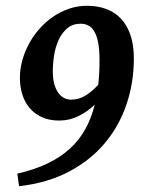

<svg xmlns="http://www.w3.org/2000/svg" viewBox="-20 -623 495 664"><path d="M225.1 -278.3Q252.9 -278.3 276.4 -293Q299.8 -307.6 319.8 -330.1Q324.2 -370.1 324.2 -415.5Q324.2 -452.1 319.3 -476.3Q314.5 -500.5 305.7 -514.9Q296.9 -529.3 284.9 -535.2Q272.9 -541 259.3 -541Q231.4 -541 212.9 -525.4Q194.3 -509.8 183.1 -485.6Q171.9 -461.4 167.2 -432.1Q162.6 -402.8 162.6 -376Q162.6 -348.1 168.5 -329.6Q174.3 -311 183.3 -299.6Q192.4 -288.1 203.6 -283.2Q214.8 -278.3 225.1 -278.3ZM442.9 -420.9Q442.9 -337.4 417.5 -262.2Q392.1 -187 342.3 -127.7Q292.5 -68.4 218.3 -29.3Q144 9.8 45.9 21L40 -22.5Q99.1 -36.1 143.8 -57.4Q188.5 -78.6 220.9 -108.2Q253.4 -137.7 274.7 -175.8Q295.9 -213.9 307.6 -260.7Q282.2 -236.8 251.2 -221.4Q220.2 -206.1 184.6 -206.1Q149.9 -206.1 124.3 -218Q98.6 -230 81.8 -250.2Q64.9 -270.5 56.9 -297.4Q48.8 -324.2 48.8 -354Q48.8 -383.3 56.9 -413.1Q64.9 -442.9 79.8 -470.7Q94.7 -498.5 115.7 -522.5Q136.7 -546.4 162.6 -564.5Q188.5 -582.5 218.5 -592.8Q248.5 -603 281.2 -603Q317.4 -603 347.2 -592Q377 -581.1 398.2 -558.6Q419.4 -536.1 431.2 -501.7Q442.9 -467.3 442.9 -420.9Z"/></svg>

Font: Gentium Basic
Style: Bold Italic
Weight: 700
Italic angle: -8°
Designer: J. Victor Gaultney and Annie Olsen
Foundry: SIL International
Version: Version 1.102; 2013; Maintenance release